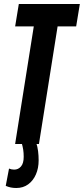

<svg xmlns="http://www.w3.org/2000/svg" viewBox="-20 -720 419 960"><path d="M8.7 209.3 25.1 122.9Q32.2 125.5 37.9 126.8Q43.5 128.1 50.9 128.1Q71.3 128.1 84.9 112.4Q98.5 96.7 98.5 63.9Q98.5 44.4 96.1 28.8Q93.6 13.2 88.6 -4.9L161.2 -5.6Q167.6 13.1 170.4 35.6Q173.2 58.2 173.2 81.7Q173.2 121 159.5 152.2Q145.8 183.5 120.9 201.7Q96 220 61.4 220Q46 220 33.5 217.3Q20.9 214.6 8.7 209.3ZM360.8 -587.9H268L174.7 0H55.6L148.9 -587.9H55.7L74.1 -700H379.2Z"/></svg>

Font: Georama ExtraCondensed Thin
Style: Italic
Weight: 100
Width: 2
Italic angle: -9°
Designer: Jean-Baptiste Levee
Foundry: Production Type
Version: Version 1.001